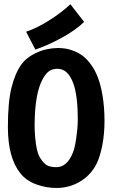

<svg xmlns="http://www.w3.org/2000/svg" viewBox="-20 -888 558 915"><path d="M104.5 -736.8Q155.8 -753.9 213.9 -790.5Q272 -827.1 315.4 -867.7L380.9 -783.7Q342.8 -745.6 274.7 -708.3Q206.5 -670.9 148.4 -651.9ZM254.9 -659.2Q273.9 -659.2 292 -656.5Q310.1 -653.8 333 -644.8Q356 -635.7 375.2 -621.1Q394.5 -606.4 413.8 -580.1Q433.1 -553.7 446.5 -518.8Q460 -483.9 468.8 -431.6Q477.5 -379.4 478 -315.9V-310.5Q478 -250 467.5 -195.6Q457 -141.1 439.5 -106Q412.1 -52.7 361.1 -22.5Q310.1 7.8 249 7.8Q199.7 7.8 152.3 -9.5Q105 -26.9 77.1 -62Q17.6 -136.2 17.6 -282.7Q17.6 -401.4 34.7 -470Q51.8 -538.6 81.1 -579.6Q106 -614.3 152.6 -636.2Q199.2 -658.2 254.9 -659.2ZM171.4 -135.3Q188 -108.9 204.3 -100.1Q220.7 -91.3 249 -91.3Q299.3 -91.3 326.7 -159.2Q335.9 -179.7 343 -227.1Q350.1 -274.4 350.6 -312.5V-320.8Q350.6 -434.1 328.6 -492.7Q303.2 -560.1 254.4 -560.1Q230.5 -560.1 214.8 -549.6Q199.2 -539.1 184.6 -513.2Q145 -443.4 145 -289.1Q145 -246.1 151.4 -201.4Q157.7 -156.7 171.4 -135.3Z"/></svg>

Font: Fantasque Sans Mono
Style: Bold
Weight: 700
Monospace: yes
Designer: Jany Belluz
Version: Version 1.8.0 ; ttfautohint (v1.8.2)